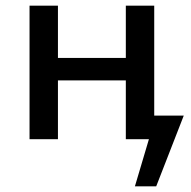

<svg xmlns="http://www.w3.org/2000/svg" viewBox="-20 -490 674 676"><path d="M500 0V-83H627L585 0ZM455 166 529 -83H627L530 166ZM423 0V-470H523V0ZM84 0V-470H184V0ZM117 -207V-286H490V-207Z"/></svg>

Font: Ysabeau SC SemiBold
Style: Regular
Weight: 600
Designer: Christian Thalmann (Catharsis Fonts)
Version: Version 2.001;gftools[0.9.30]; featfreeze: smcp